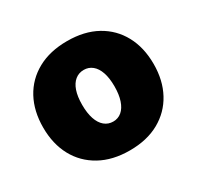

<svg xmlns="http://www.w3.org/2000/svg" viewBox="-125 -693 873 850"><g transform="rotate(-30 311.0 -268.5)"><path d="M311.5 10.3Q223.6 10.3 160.2 -24.9Q96.7 -60.1 62.7 -122.8Q28.8 -185.5 28.8 -269Q28.8 -353 62.7 -415.8Q96.7 -478.5 160.2 -513.4Q223.6 -548.3 311.5 -548.3Q399.4 -548.3 462.4 -513.4Q525.4 -478.5 559.3 -415.8Q593.3 -353 593.3 -269Q593.3 -185.5 559.3 -122.8Q525.4 -60.1 462.4 -24.9Q399.4 10.3 311.5 10.3ZM311.5 -137.2Q336.4 -137.2 355 -152.8Q373.5 -168.5 383.5 -198.2Q393.6 -228 393.6 -270Q393.6 -312.5 383.5 -341.6Q373.5 -370.6 355 -385.7Q336.4 -400.9 311.5 -400.9Q286.1 -400.9 267.3 -385.7Q248.5 -370.6 238.5 -341.6Q228.5 -312.5 228.5 -270Q228.5 -228 238.5 -198.2Q248.5 -168.5 267.3 -152.8Q286.1 -137.2 311.5 -137.2Z"/></g></svg>

Font: Inter 17pt Black
Style: Regular
Weight: 900
Version: Version 4.001;git-66647c0bb